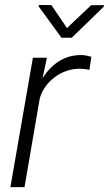

<svg xmlns="http://www.w3.org/2000/svg" viewBox="-20 -764 444 784"><path d="M189.9 -743.2 138.7 -743.7 138.2 -737.3 231 -609.9H272.9L403.8 -736.8L404.3 -743.2L352.1 -742.7L253.4 -649.4ZM353 -532.2C337.9 -536.6 324.2 -539.1 313 -539.1C311.5 -539.1 310.5 -539.1 309.1 -539.1C247.1 -539.1 192.4 -506.8 153.8 -444.3L171.4 -528.3H114.3L22.5 0H80.1L142.6 -363.3C152.8 -397.9 173.8 -426.8 204.6 -449.7C235.4 -472.2 269.5 -483.4 306.6 -483.4C319.8 -482.9 332.5 -481.4 345.2 -479Z"/></svg>

Font: Roboto Light
Style: Italic
Weight: 300
Italic angle: -12°
Designer: Google
Version: Version 2.137; 2017